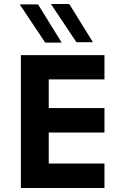

<svg xmlns="http://www.w3.org/2000/svg" viewBox="-20 -945 622 965"><path d="M85 -668H505V-546H225V-402H505V-279H225V-123H505V0H85ZM207 -731 79 -923H171L290 -731ZM364 -733 236 -925H328L447 -733Z"/></svg>

Font: Madhuban SemiBold
Style: Regular
Weight: 600
Designer: jaikishan Patel
Foundry: MagicType
Version: Version 1.000